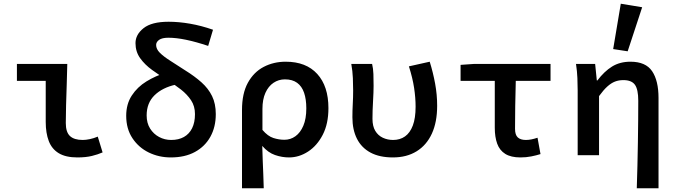

<svg xmlns="http://www.w3.org/2000/svg" viewBox="-20 -835 3640 1033"><path d="M396 12Q334 12 296.5 -10.5Q259 -33 242.5 -76Q226 -119 226 -179V-400H71V-491H342Q341 -438 339 -380.5Q337 -323 335.5 -269Q334 -215 334 -173Q334 -124 356.5 -103Q379 -82 425 -82Q442 -82 463.5 -86.5Q485 -91 506 -100L532 -15Q507 -4 474.5 4Q442 12 396 12Z M899 12Q835 12 780.5 -14.5Q726 -41 692.5 -91.5Q659 -142 659 -212Q659 -275 689 -321Q719 -367 768 -397Q817 -427 873 -444L927 -380Q854 -364 811.5 -322.5Q769 -281 769 -214Q769 -173 787.5 -143.5Q806 -114 836 -98Q866 -82 901 -82Q941 -82 969.5 -98Q998 -114 1013.5 -145Q1029 -176 1029 -221Q1029 -264 1008 -295.5Q987 -327 954 -353Q921 -379 881 -403Q838 -430 798.5 -458.5Q759 -487 734 -522Q709 -557 709 -603Q709 -649 752.5 -683.5Q796 -718 887 -718Q942 -718 1002.5 -707.5Q1063 -697 1126 -675L1100 -588Q1034 -610 981 -621Q928 -632 886 -632Q852 -632 836 -620.5Q820 -609 820 -593Q820 -571 840 -551Q860 -531 895.5 -508.5Q931 -486 977 -456Q1027 -425 1064 -392Q1101 -359 1121 -318Q1141 -277 1141 -221Q1141 -152 1112 -99.5Q1083 -47 1029 -17.5Q975 12 899 12Z M1282 178V-243Q1282 -332 1313.5 -389.5Q1345 -447 1398.5 -475Q1452 -503 1517 -503Q1627 -503 1687 -437Q1747 -371 1747 -253Q1747 -169 1716.5 -110Q1686 -51 1637.5 -19.5Q1589 12 1535 12Q1497 12 1459.5 -1Q1422 -14 1391 -50Q1392 -9 1393.5 28Q1395 65 1396.5 101.5Q1398 138 1399 178ZM1510 -83Q1543 -83 1569.5 -102Q1596 -121 1612 -158.5Q1628 -196 1628 -252Q1628 -301 1616 -336Q1604 -371 1578.5 -389.5Q1553 -408 1513 -408Q1479 -408 1451.5 -389.5Q1424 -371 1408 -335.5Q1392 -300 1392 -249V-136Q1421 -102 1451 -92.5Q1481 -83 1510 -83Z M2094 12Q2022 12 1973.5 -14Q1925 -40 1900.5 -88.5Q1876 -137 1876 -204Q1876 -240 1878 -276Q1880 -312 1880 -348Q1880 -378 1878.5 -415Q1877 -452 1870 -491H1982Q1988 -466 1989 -436.5Q1990 -407 1990 -373Q1990 -340 1987 -290Q1984 -240 1984 -196Q1984 -156 1999 -131Q2014 -106 2039.5 -94Q2065 -82 2095 -82Q2132 -82 2159 -101Q2186 -120 2201 -159.5Q2216 -199 2216 -261Q2216 -309 2208 -362Q2200 -415 2180 -478L2292 -503Q2310 -445 2321 -385.5Q2332 -326 2332 -266Q2332 -178 2303.5 -116Q2275 -54 2221.5 -21Q2168 12 2094 12Z M2780 12Q2729 12 2698.5 -7Q2668 -26 2655 -62Q2642 -98 2642 -148V-400H2458V-486L2530 -491H2942V-400H2755Q2753 -331 2752 -264.5Q2751 -198 2751 -142Q2751 -109 2766 -95.5Q2781 -82 2809 -82Q2824 -82 2839 -85Q2854 -88 2872 -94L2888 -6Q2866 1 2838.5 6.5Q2811 12 2780 12Z M3406 178Q3408 119 3409.5 56Q3411 -7 3412 -69Q3413 -131 3413.5 -188.5Q3414 -246 3414 -293Q3414 -354 3396 -379Q3378 -404 3334 -404Q3309 -404 3288.5 -396Q3268 -388 3247.5 -369.5Q3227 -351 3203 -318V0H3088V-348Q3088 -378 3086.5 -415Q3085 -452 3079 -491H3182L3191 -402H3194Q3231 -451 3273 -477Q3315 -503 3372 -503Q3454 -503 3488.5 -452Q3523 -401 3523 -308V178ZM3357 -559 3279 -571 3320 -815 3435 -796Z"/></svg>

Font: Source Code Pro SemiBold
Style: Regular
Weight: 600
Monospace: yes
Designer: Paul D. Hunt, Teo Tuominen
Foundry: Adobe Systems Incorporated
Version: Version 1.018;hotconv 1.0.116;makeotfexe 2.5.65601